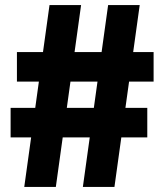

<svg xmlns="http://www.w3.org/2000/svg" viewBox="-20 -740 649 760"><path d="M76 0 176 -720H301L201 0ZM308 0 408 -720H533L433 0ZM47 -534H588V-417H47ZM22 -313H563V-196H22Z"/></svg>

Font: Instrument Sans SemiCondensed
Style: Bold
Weight: 700
Width: 4
Designer: Rodrigo Fuenzalida
Foundry: fragTYPE
Version: Version 1.000;gftools[0.9.28]